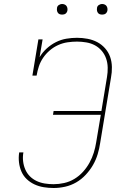

<svg xmlns="http://www.w3.org/2000/svg" viewBox="-20 -932 640 960"><path d="M248 8Q223 8 198.5 4Q174 0 152.5 -10Q131 -20 114 -36Q97 -52 87.5 -73.5Q78 -95 75 -120Q72 -145 76 -170Q76 -170 76 -170Q76 -170 76 -170H97Q97 -170 97 -170Q97 -170 97 -170Q93 -148 95.5 -126Q98 -104 106.5 -84.5Q115 -65 129.5 -50.5Q144 -36 163 -27Q182 -18 204 -14.5Q226 -11 248 -11Q274 -11 301 -17Q328 -23 352 -37.5Q376 -52 395 -73Q414 -94 427.5 -118.5Q441 -143 449 -169Q457 -195 461 -221L484 -358H245L248 -377H487L515 -547Q519 -570 518.5 -594Q518 -618 510.5 -639.5Q503 -661 488.5 -678Q474 -695 454.5 -705.5Q435 -716 411.5 -720Q388 -724 365 -724Q342 -724 318 -720.5Q294 -717 271.5 -707Q249 -697 229.5 -680.5Q210 -664 196 -643.5Q182 -623 174.5 -600.5Q167 -578 163 -554H142L172 -735H193L178 -646Q192 -670 213.5 -689.5Q235 -709 260 -721.5Q285 -734 312 -738.5Q339 -743 365 -743Q392 -743 418 -738Q444 -733 466 -721.5Q488 -710 505 -691Q522 -672 530.5 -648Q539 -624 539.5 -597Q540 -570 535 -544L481 -218Q477 -190 468.5 -161.5Q460 -133 445 -107Q430 -81 408.5 -58Q387 -35 361 -20Q335 -5 306 1.5Q277 8 248 8ZM491 -859Q484 -859 478.5 -861Q473 -863 469.5 -868Q466 -873 465 -879Q464 -885 465 -891Q465 -896 467.5 -900Q470 -904 473.5 -906.5Q477 -909 481.5 -910.5Q486 -912 491 -912Q497 -912 503 -909.5Q509 -907 512.5 -902Q516 -897 517 -891Q518 -885 517 -879Q516 -874 513.5 -870Q511 -866 507.5 -863.5Q504 -861 499.5 -860Q495 -859 491 -859ZM291 -859Q284 -859 278.5 -861Q273 -863 269.5 -868Q266 -873 265 -879Q264 -885 265 -891Q265 -896 267.5 -900Q270 -904 273.5 -906.5Q277 -909 281.5 -910.5Q286 -912 291 -912Q297 -912 303 -909.5Q309 -907 312.5 -902Q316 -897 317 -891Q318 -885 317 -879Q316 -874 313.5 -870Q311 -866 307.5 -863.5Q304 -861 299.5 -860Q295 -859 291 -859Z"/></svg>

Font: Iosevka Etoile Thin Oblique
Style: Regular
Weight: 100
Italic angle: -9°
Designer: Belleve Invis
Foundry: Belleve Invis
Version: Version 15.5.2; ttfautohint (v1.8.4)